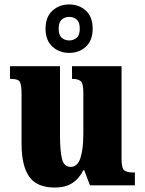

<svg xmlns="http://www.w3.org/2000/svg" viewBox="-20 -834 651 864"><path d="M227 10Q146 10 111.5 -39Q77 -88 77 -188V-407Q77 -450 70 -464.5Q63 -479 29 -479H25V-536H250V-226Q250 -155 259 -119Q268 -83 298 -83Q329 -83 342 -123Q355 -163 355 -232V-418Q355 -460 342.5 -469.5Q330 -479 307 -479H304V-536H527V-119Q527 -76 540 -67Q553 -58 576 -58H587V0H385L359 -68H355Q336 -30 305 -10Q274 10 227 10ZM291 -596Q247 -596 216 -624Q185 -652 185 -705Q185 -758 216 -786Q247 -814 291 -814Q336 -814 366.5 -786Q397 -758 397 -705Q397 -652 366.5 -624Q336 -596 291 -596ZM291 -652Q311 -652 325 -664Q339 -676 339 -705Q339 -734 325 -746Q311 -758 291 -758Q272 -758 258 -746Q244 -734 244 -705Q244 -676 258 -664Q272 -652 291 -652Z"/></svg>

Font: Noto Serif Thai Condensed Black
Style: Regular
Weight: 900
Width: 3
Designer: Monotype Design Team
Foundry: Monotype Imaging Inc.
Version: Version 2.002; ttfautohint (v1.8.4.7-5d5b)